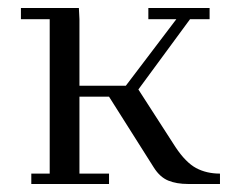

<svg xmlns="http://www.w3.org/2000/svg" viewBox="-20 -459 589 479"><path d="M32.2 -411.1V-439H176.8L178.2 -411.1V-245.1H293.9L419.9 -411.1H350.1V-439H502.9V-411.1H454.1L325.2 -235.8L418 -91.8Q443.4 -53.7 469.2 -39.8Q495.1 -25.9 528.8 -25.9V0H449.2Q420.4 0 399.7 -8.5Q378.9 -17.1 363.8 -41L252 -217.8H178.2V-25.9H252V0H58.1V-25.9H104V-411.1Z"/></svg>

Font: Dehuti Alt
Style: Book
Weight: 400
Version: Version 1.2